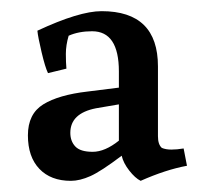

<svg xmlns="http://www.w3.org/2000/svg" viewBox="-20 -630 369 344"><path d="M263 -511V-386Q263 -371 270 -365Q277 -362 287 -362Q297 -362 309 -364L315 -333Q277 -326 232 -306Q222 -311 211.5 -324.5Q201 -338 198 -351Q161 -323 142 -314.5Q123 -306 107 -306Q71 -306 50.5 -327.5Q30 -349 30 -387.5Q30 -426 57.5 -443Q85 -460 137 -466L193 -473V-502Q193 -574 145 -574Q121 -574 103 -566Q98 -549 98 -533.5Q98 -518 99 -507L66 -499Q61 -509 54.5 -536.5Q48 -564 47 -575Q122 -610 162 -610Q263 -610 263 -511ZM106 -392Q106 -377 115 -367.5Q124 -358 146 -358Q168 -358 193 -378V-443L152 -436Q106 -427 106 -392Z"/></svg>

Font: Buenard
Style: Regular
Weight: 400
Designer: Gustavo Ibarra
Foundry: FontFuror
Version: Version 1.001 2011